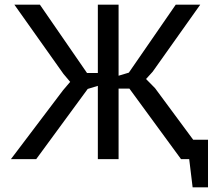

<svg xmlns="http://www.w3.org/2000/svg" viewBox="-20 -682 936 823"><path d="M399.4 -662.1H488.3V-357.4L532.2 -370.6L733.4 -662.1H838.4L634.3 -374.5L606 -343.3L644.5 -304.2L808.1 -83H871.6V121.1H805.7L791 0H755.9L534.7 -302.2H488.3V0H399.4V-314L356 -300.8L135.3 0H26.9L250 -294.9L280.8 -331.1L252 -365.2L41.5 -662.1H150.9L353 -369.1H399.4Z"/></svg>

Font: PT Astra Sans
Style: Regular
Weight: 400
Designer: A.Korolkova, I. Chaeva
Foundry: ParaType Ltd
Version: Version 1.001; ttfautohint (v1.6)